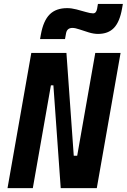

<svg xmlns="http://www.w3.org/2000/svg" viewBox="-20 -965 650 985"><path d="M291.5 0 253.9 -527.3H241.2L148.4 0H18.6L140.6 -693.4H320.8L358.4 -166H376L468.8 -693.4H598.6L476.6 0ZM185.5 -764.6 189.9 -789.1Q202.6 -858.9 234.9 -891.1Q267.1 -923.3 324.7 -923.3Q346.7 -923.3 372.3 -916.7Q397.9 -910.2 420.9 -903.3Q443.8 -896.5 457.5 -896.5Q473.6 -896.5 478 -919.4L482.4 -944.8H610.4L606 -920.4Q594.2 -853 564.7 -822Q535.2 -791 482.9 -791Q460.9 -791 435.8 -798.6Q410.6 -806.2 388.2 -814Q365.7 -821.8 351.6 -821.8Q323.7 -821.8 318.8 -793.9L313.5 -764.6Z"/></svg>

Font: CaskaydiaCove NFP
Style: Bold Italic
Weight: 700
Italic angle: -10°
Designer: Aaron Bell
Foundry: Saja Typeworks
Version: Version 2111.001; VTT 6.35;Nerd Fonts 3.1.1